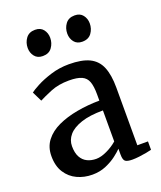

<svg xmlns="http://www.w3.org/2000/svg" viewBox="-147 -888 833 992"><g transform="rotate(-20 269.5 -391.5)"><path d="M189 11Q144 11 106 -6.8Q68 -24.5 44.8 -60.5Q21.5 -96.5 21.5 -151Q21.5 -201 48.5 -236Q75.5 -271 122.2 -292.8Q169 -314.5 228.5 -325.2Q288 -336 352.5 -336.5V-371Q352.5 -415 343.2 -440.5Q334 -466 309.5 -477Q285 -488 240 -488Q182 -488 138.2 -469.8Q94.5 -451.5 70.5 -439L44 -493Q54.5 -502 87.8 -519.8Q121 -537.5 168.2 -552.2Q215.5 -567 268 -567Q339 -567 380.5 -546.8Q422 -526.5 440 -482.8Q458 -439 458 -369.5V-52.5H516.5V-6.5Q505.5 -3.5 486.8 0Q468 3.5 447.2 6Q426.5 8.5 409.5 8.5Q382 8.5 371 0.5Q360 -7.5 360 -37.5V-69Q347.5 -56 323.2 -37.2Q299 -18.5 264.8 -3.8Q230.5 11 189 11ZM235.5 -59Q261.5 -59 294.5 -74.5Q327.5 -90 352.5 -112V-282.5Q279.5 -282.5 232 -266.5Q184.5 -250.5 161.8 -223.8Q139 -197 139 -163Q139 -126.5 151.5 -103.5Q164 -80.5 185.8 -69.8Q207.5 -59 235.5 -59ZM157 -652.5Q128.5 -652.5 113 -672Q97.5 -691.5 97.5 -718Q97.5 -748 114.5 -771Q131.5 -794 164.5 -794H165.5Q194.5 -794 209.8 -774.5Q225 -755 225 -728.5Q225 -699 208.2 -675.8Q191.5 -652.5 158 -652.5ZM374 -652.5Q345.5 -652.5 330.2 -672Q315 -691.5 315 -718Q315 -748 332 -771Q349 -794 382 -794H383Q412 -794 427.2 -774.5Q442.5 -755 442.5 -728.5Q442.5 -699 425.8 -675.8Q409 -652.5 375 -652.5Z"/></g></svg>

Font: Merriweather Medium
Style: Regular
Weight: 500
Version: Version 2.100